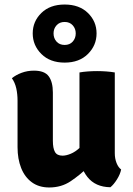

<svg xmlns="http://www.w3.org/2000/svg" viewBox="-20 -819 589 848"><path d="M487 -142.5Q487 -118.5 494.8 -99Q502.5 -79.5 515 -70.5Q511 -49.5 496.5 -26.5Q482 -3.5 467.5 8Q401 7 366 -37.5Q331 -82 331 -144.5V-499Q347 -502 368 -503.5Q389 -505 409 -505Q428.5 -505 449.2 -503.5Q470 -502 487 -499ZM57.5 -374Q57.5 -403.5 51.8 -429Q46 -454.5 32.5 -473.5Q50 -488 75.5 -497.5Q101 -507 130 -507Q177 -507 195.2 -482Q213.5 -457 213.5 -410.5V-197.5Q213.5 -164 222.8 -147.8Q232 -131.5 256.5 -131.5Q272 -131.5 292.2 -139.8Q312.5 -148 332.8 -167Q353 -186 368 -217V-80.5Q333 -46 292 -18.5Q251 9 197.5 9Q152 9 120.8 -13.8Q89.5 -36.5 73.5 -76.8Q57.5 -117 57.5 -169ZM124.5 -671.5Q124.5 -618.5 162.8 -580.5Q201 -542.5 265.5 -542.5Q330 -542.5 368.2 -580.5Q406.5 -618.5 406.5 -671.5Q406.5 -724.5 368.2 -761.8Q330 -799 265.5 -799Q201 -799 162.8 -761.8Q124.5 -724.5 124.5 -671.5ZM216.5 -671.5Q216.5 -692.5 229.8 -707.2Q243 -722 265.5 -722Q288 -722 301.2 -707.2Q314.5 -692.5 314.5 -671.5Q314.5 -650 301.2 -635.2Q288 -620.5 265.5 -620.5Q243 -620.5 229.8 -635.2Q216.5 -650 216.5 -671.5Z"/></svg>

Font: Signika
Style: Bold
Weight: 700
Designer: Anna Giedry
Foundry: Anna Giedry
Version: Version 2.001